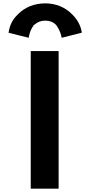

<svg xmlns="http://www.w3.org/2000/svg" viewBox="-20 -1116 538 1143"><path d="M180 -964V-968H184C199 -982 220 -993 249 -993C278 -993 299 -983 315 -967L316 -965V-964C337 -937 345 -905 347 -891L465 -921L467 -922C462 -960 443 -996 415 -1025L407 -1033C368 -1072 314 -1096 249 -1096C183 -1096 128 -1072 89 -1033L82 -1026C54 -998 38 -967 31 -921L151 -891C153 -902 157 -934 180 -964ZM164 -812 163 -811V6L164 7H328L329 6V-811L328 -812Z"/></svg>

Font: Hussar Woodtype
Style: SeBd
Weight: 900
Foundry: Cannot Into Space Fonts
Version: Version 1.07